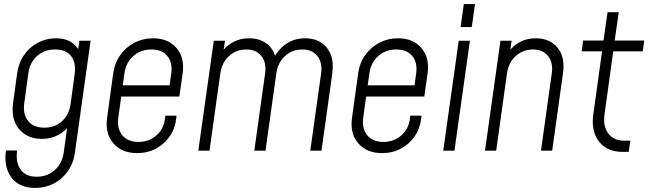

<svg xmlns="http://www.w3.org/2000/svg" viewBox="-20 -740 3184 943"><path d="M153 183Q76.5 183 38.2 134.5Q0 86 8 9L9 -1H64L63 9Q58 62 82.8 95Q107.5 128 160 128Q213 128 249.2 95Q285.5 62 293 9L313 -136L321 -124Q298 -93.5 263.5 -75.8Q229 -58 186 -58Q138 -58 103.5 -79.8Q69 -101.5 53 -140.8Q37 -180 44 -232L64 -379Q71 -430.5 98 -469.5Q125 -508.5 166 -530.2Q207 -552 255.5 -552Q298.5 -552 327.5 -534.5Q356.5 -517 371 -486L361 -474L370 -540H425L348 9Q341 61 313.5 100.2Q286 139.5 244.5 161.2Q203 183 153 183ZM197.5 -113Q251 -113 285.5 -145.5Q320 -178 327 -231L347 -379Q354 -432.5 329 -464.8Q304 -497 250 -497Q197.5 -497 161.8 -464.8Q126 -432.5 119 -379L99 -232Q92 -179 118 -146Q144 -113 197.5 -113Z M653.5 12Q578.5 12 536.8 -36Q495 -84 506 -162L536 -379Q543 -430.5 570.8 -469.5Q598.5 -508.5 640.2 -530.2Q682 -552 731.5 -552Q805.5 -552 846.8 -504.2Q888 -456.5 877 -379L861 -266H562L569 -321H813L821 -379Q828.5 -432.5 802 -464.8Q775.5 -497 723.5 -497Q671 -497 634.8 -464.8Q598.5 -432.5 591 -379L561 -162Q553.5 -109 580.5 -76Q607.5 -43 660 -43Q712.5 -43 749.2 -76Q786 -109 791 -162L792 -172H847L846 -162Q841 -111.5 814.8 -72.2Q788.5 -33 746.8 -10.5Q705 12 653.5 12Z M954 0 1030 -540H1085L1075 -472L1068 -483Q1092 -516 1126.5 -534Q1161 -552 1203 -552Q1238.5 -552 1265.8 -540Q1293 -528 1310.8 -505.2Q1328.5 -482.5 1335 -451H1323Q1345.5 -497.5 1386 -524.8Q1426.5 -552 1479 -552Q1525 -552 1557.5 -530.8Q1590 -509.5 1604.8 -470.8Q1619.5 -432 1612 -379L1559 0H1504L1557 -379Q1564.5 -432.5 1538.8 -464.8Q1513 -497 1465 -497Q1415 -497 1379.8 -464.8Q1344.5 -432.5 1337 -379L1284 0H1229L1282 -379Q1289.5 -432.5 1263.8 -464.8Q1238 -497 1190 -497Q1140 -497 1104.8 -464.8Q1069.5 -432.5 1062 -379L1009 0Z M1856.5 12Q1781.5 12 1739.8 -36Q1698 -84 1709 -162L1739 -379Q1746 -430.5 1773.8 -469.5Q1801.5 -508.5 1843.2 -530.2Q1885 -552 1934.5 -552Q2008.5 -552 2049.8 -504.2Q2091 -456.5 2080 -379L2064 -266H1765L1772 -321H2016L2024 -379Q2031.5 -432.5 2005 -464.8Q1978.5 -497 1926.5 -497Q1874 -497 1837.8 -464.8Q1801.5 -432.5 1794 -379L1764 -162Q1756.5 -109 1783.5 -76Q1810.5 -43 1863 -43Q1915.5 -43 1952.2 -76Q1989 -109 1994 -162L1995 -172H2050L2049 -162Q2044 -111.5 2017.8 -72.2Q1991.5 -33 1949.8 -10.5Q1908 12 1856.5 12Z M2157 0 2233 -540H2288L2212 0ZM2242 -607 2258 -720H2313L2297 -607Z M2362 0 2438 -540H2493L2483 -472L2476 -483Q2500 -516 2534.5 -534Q2569 -552 2611 -552Q2681 -552 2718.8 -505.2Q2756.5 -458.5 2745 -379L2692 0H2637L2690 -379Q2697.5 -432.5 2671.8 -464.8Q2646 -497 2598 -497Q2548 -497 2512.8 -464.8Q2477.5 -432.5 2470 -379L2417 0Z M3038 6Q2962 6 2922.2 -44.5Q2882.5 -95 2894 -178L2937 -488H2837L2844 -541H2944L2964 -680H3019L2999 -541H3144L3137 -488H2992L2949 -178Q2941 -119.5 2967.8 -84.2Q2994.5 -49 3046 -49H3076L3068 6Z"/></svg>

Font: Mohave Light Light
Style: Italic
Weight: 300
Italic angle: -8°
Version: Version 2.003